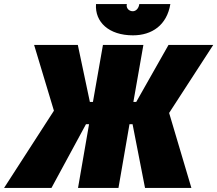

<svg xmlns="http://www.w3.org/2000/svg" viewBox="-61 -920 1064 940"><path d="M-41 0H191L360 -312H375L321 0H519L573 -312H588L649 0H876L767 -367L983 -700H764L606 -421H592L641 -700H443L394 -421H379L320 -700H106L203 -378ZM590 -747C683 -747 756 -797 773 -900H621C618 -878 604 -865 589 -865C571 -865 555 -880 560 -900H409C403 -812 472 -747 590 -747Z"/></svg>

Font: Fixel Text 20240404 Black
Style: Italic
Weight: 900
Width: 4
Italic angle: -10°
Designer: AlfaBravo + MacPaw
Foundry: Kyrylo Tkachov, Marchela Mozhyna, Serhii Makarenko, Maria Weinstein, Zakhar Kryvoshyya
Version: Version 1.211;Glyphs 3.2 (3225)